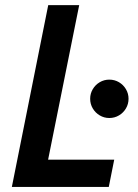

<svg xmlns="http://www.w3.org/2000/svg" viewBox="-20 -740 547 760"><path d="M170.9 -719.7H293.5L170.4 -107.9H432.1L410.6 0H26.9ZM336.9 -349.1Q336.9 -369.6 347.2 -387Q357.4 -404.3 374.8 -414.6Q392.1 -424.8 412.6 -424.8Q433.6 -424.8 450.9 -414.6Q468.3 -404.3 478.5 -387Q488.8 -369.6 488.8 -349.1Q488.8 -328.1 478.5 -310.8Q468.3 -293.5 450.9 -283.2Q433.6 -272.9 412.6 -272.9Q392.1 -272.9 374.8 -283.2Q357.4 -293.5 347.2 -310.8Q336.9 -328.1 336.9 -349.1Z"/></svg>

Font: Reddit Sans Chocolate SemiBold
Style: Italic
Weight: 600
Italic angle: -11.25°
Designer: Stephen Hutchings
Version: Version 1.013